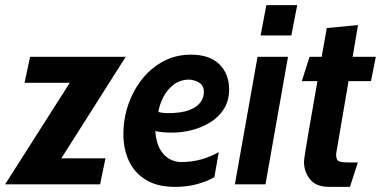

<svg xmlns="http://www.w3.org/2000/svg" viewBox="-49 -720 1488 750"><path d="M-29 0 223.5 -396.5H47L68.5 -498H442L190.5 -101.5H363L342 0Z M788.5 -28Q760 -11.5 721 -0.8Q682 10 634.5 10Q565.5 10 520.8 -17.5Q476 -45 454.5 -91.5Q433 -138 433 -195.5Q433 -255.5 452 -311Q471 -366.5 506 -410.8Q541 -455 589.5 -480.8Q638 -506.5 697 -506.5Q769.5 -506.5 807.8 -469Q846 -431.5 846 -370.5Q846 -327 826 -295Q806 -263 773 -242.5Q740 -222 701 -212Q662 -202 624 -202Q583.5 -202 557.5 -208Q561 -162 577 -135.5Q593 -109 614.8 -98Q636.5 -87 658 -87Q702.5 -87 740.2 -98.2Q778 -109.5 805.5 -126ZM691 -409Q654.5 -409 629 -389.2Q603.5 -369.5 588.8 -340.2Q574 -311 569.5 -282.5Q587 -278 605 -278Q660.5 -278 691.5 -290.5Q722.5 -303 735 -321.8Q747.5 -340.5 747.5 -360Q747.5 -381.5 735.8 -391.8Q724 -402 710.5 -405.5Q697 -409 691 -409Z M969 -581.5 991.5 -700H1112L1089 -581.5ZM868.5 0 957 -498H1076L988 0Z M1238 10Q1185 10 1161.8 -19.8Q1138.5 -49.5 1138.5 -88Q1138.5 -92 1139.8 -101.8Q1141 -111.5 1145.8 -141Q1150.5 -170.5 1161.2 -232.5Q1172 -294.5 1191 -403H1130L1160 -498H1207.5Q1217 -550 1227.5 -610.5L1349.5 -622L1328.5 -498H1419L1400 -403H1312.5L1264 -119Q1263.5 -94 1275.5 -89.8Q1287.5 -85.5 1315 -85.5H1349L1318 10Z"/></svg>

Font: Cabin Condensed
Style: Bold Italic
Weight: 700
Width: 3
Italic angle: -10°
Designer: Pablo Impallari
Foundry: Pablo Impallari. http://www.impallari.com Igino Marini. http://www.ikern.com
Version: Version 3.001; ttfautohint (v1.8.3)